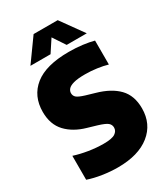

<svg xmlns="http://www.w3.org/2000/svg" viewBox="-230 -1055 1025 1170"><g transform="rotate(-30 283.0 -470.5)"><path d="M244.5 10Q191.5 10 136.5 1.5Q81.5 -7 38 -22V-190.5Q82 -176 136.5 -167.2Q191 -158.5 241 -158.5Q299.5 -158.5 322 -173.5Q344.5 -188.5 344.5 -213Q344.5 -233 329 -246.2Q313.5 -259.5 264 -274.5L201 -293Q115.5 -317 65.5 -370.2Q15.5 -423.5 15.5 -511.5Q15.5 -623 94.8 -686.5Q174 -750 335.5 -750Q386.5 -750 431 -744.2Q475.5 -738.5 509 -729.5V-561Q477 -570.5 435.5 -576.2Q394 -582 353 -582Q300.5 -582 272 -574Q243.5 -566 232.5 -553Q221.5 -540 221.5 -525Q221.5 -506.5 234.5 -494.8Q247.5 -483 289.5 -470L352.5 -451.5Q448.5 -424.5 499.5 -371.8Q550.5 -319 550.5 -229.5Q550.5 -119.5 469.8 -54.8Q389 10 244.5 10ZM91 -793 204.5 -951H374L487.5 -793H346L289 -879L232.5 -793Z"/></g></svg>

Font: Encode Sans SmCnd Black
Style: Regular
Weight: 900
Width: 4
Designer: Multiple Designers
Foundry: Impallari Type
Version: Version 3.002; ttfautohint (v1.8.3) -l 8 -r 50 -G 200 -x 14 